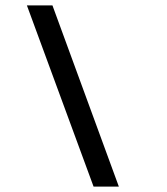

<svg xmlns="http://www.w3.org/2000/svg" viewBox="-20 -650 621 714"><path d="M328 44 80 -630H175L422 44Z"/></svg>

Font: Alumni Sans ExtraBold
Style: Italic
Weight: 800
Italic angle: -8°
Designer: Robert E. Leuschke
Foundry: Robert E. Leuschke
Version: Version 1.016